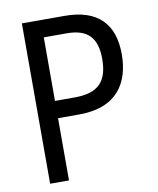

<svg xmlns="http://www.w3.org/2000/svg" viewBox="-81 -778 692 842"><g transform="rotate(-10 265.0 -357.0)"><path d="M74 0H158V-277H253C421 -277 482 -378 482 -505C482 -638 414 -714 264 -714H74ZM245 -354H158V-637H260C352 -637 394 -595 394 -500C394 -394 346 -354 245 -354Z"/></g></svg>

Font: Noto Sans Mono Condensed
Style: Regular
Weight: 400
Width: 3
Designer: Monotype Design Team
Foundry: Monotype Imaging Inc.
Version: Version 2.014